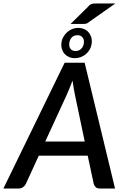

<svg xmlns="http://www.w3.org/2000/svg" viewBox="-56 -1079 718 1099"><path d="M0 0ZM602.5 0H515.5Q500.5 0 492.2 -7.2Q484 -14.5 480.5 -26.5L446 -188H166L92 -26.5Q87 -16 76.2 -8Q65.5 0 51.5 0H-36.5L314 -720H428.5ZM203 -269H429L372.5 -538.5Q369.5 -554 366 -574Q362.5 -594 359 -617.5Q350.5 -594 341.8 -573.8Q333 -553.5 326.5 -537.5ZM295.5 -832Q297.5 -851.5 306.5 -867.5Q315.5 -883.5 328.8 -895.2Q342 -907 358.2 -913.2Q374.5 -919.5 391.5 -919.5Q409 -919.5 424.2 -913.2Q439.5 -907 450 -895.2Q460.5 -883.5 465.8 -867.5Q471 -851.5 469 -832Q467 -813 458.2 -797Q449.5 -781 436.2 -769.8Q423 -758.5 406.5 -752.2Q390 -746 372 -746Q354.5 -746 339.8 -752.2Q325 -758.5 314.5 -769.8Q304 -781 298.8 -797Q293.5 -813 295.5 -832ZM340.5 -832Q338 -812.5 347.5 -799.8Q357 -787 377 -787Q396 -787 408.8 -799.8Q421.5 -812.5 424 -832Q426.5 -853 416.2 -865.2Q406 -877.5 387.5 -877.5Q367.5 -877.5 355.2 -865.2Q343 -853 340.5 -832ZM604 -1059 454 -953.5Q445 -945.5 437.8 -943.8Q430.5 -942 419 -942H348L448 -1040.5Q453 -1047 457.5 -1050.5Q462 -1054 467.2 -1056Q472.5 -1058 478.5 -1058.5Q484.5 -1059 493 -1059Z"/></svg>

Font: Lato Semibold
Style: Italic
Weight: 600
Italic angle: -7°
Designer: Lukasz Dziedzic
Foundry: tyPoland Lukasz Dziedzic
Version: Version 2.006; 2014-01-15